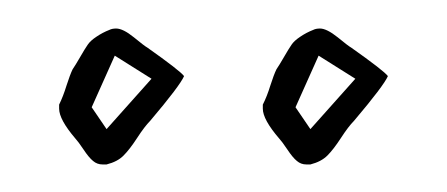

<svg xmlns="http://www.w3.org/2000/svg" viewBox="-20 -708 321 138"><path d="M203.1 -615.2 235.4 -651.4 209 -668 192.4 -630.9ZM203.1 -589.8H200.2Q196.3 -589.8 193.4 -592.3Q190.4 -594.7 186.5 -600.6Q182.6 -606.4 180.7 -608.4Q168.9 -622.1 168.9 -629.9V-632.8Q171.9 -638.7 174.3 -646.5Q176.8 -654.3 178.7 -658.2Q180.7 -661.1 184.1 -667Q187.5 -672.9 189.5 -675.8Q191.4 -678.7 195.8 -681.6Q200.2 -684.6 205.1 -686.5Q207 -687.5 210 -687.5Q214.8 -687.5 222.7 -681.2Q230.5 -674.8 232.4 -673.8Q255.9 -657.2 258.8 -653.3Q255.9 -646.5 234.4 -621.1Q230.5 -617.2 225.1 -608.9Q219.7 -600.6 215.3 -596.2Q210.9 -591.8 203.1 -589.8ZM56.6 -615.2 88.9 -651.4 62.5 -668 45.9 -630.9ZM56.6 -589.8H53.7Q49.8 -589.8 46.9 -592.3Q43.9 -594.7 40 -600.6Q36.1 -606.4 34.2 -608.4Q22.5 -622.1 22.5 -629.9V-632.8Q25.4 -638.7 27.8 -646.5Q30.3 -654.3 32.2 -658.2Q34.2 -661.1 37.6 -667Q41 -672.9 43 -675.8Q44.9 -678.7 49.3 -681.6Q53.7 -684.6 58.6 -686.5Q60.5 -687.5 63.5 -687.5Q68.4 -687.5 76.2 -681.2Q84 -674.8 85.9 -673.8Q109.4 -657.2 112.3 -653.3Q109.4 -646.5 87.9 -621.1Q84 -617.2 78.6 -608.9Q73.2 -600.6 68.8 -596.2Q64.5 -591.8 56.6 -589.8Z"/></svg>

Font: Shelly2023
Style: Regular
Weight: 400
Version: Version 0.2